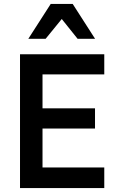

<svg xmlns="http://www.w3.org/2000/svg" viewBox="-20 -950 602 970"><path d="M81.1 0V-675.8H506.8V-574.2H194.8V-402.8H460V-300.8H194.8V-104H506.8V0ZM372.1 -753.9 292 -854 210.4 -753.9H123L236.3 -930.2H347.2L460.4 -753.9Z"/></svg>

Font: Clear Sans Medium
Style: Regular
Weight: 500
Foundry: Intel Corporation
Version: Version 1.00